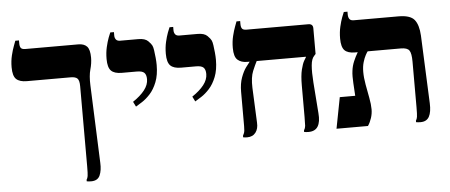

<svg xmlns="http://www.w3.org/2000/svg" viewBox="-50 -714 2324 991"><g transform="rotate(-5 1111.5 -218.5)"><path d="M385 160Q379 160 373 159.5Q367 159 362 158V150Q367 143 369 131Q371 119 371 81V-334Q371 -364 361 -374Q351 -384 326 -384H99Q62 -384 44.5 -400.5Q27 -417 27 -462Q27 -495 34 -523.5Q41 -552 48.5 -571.5Q56 -591 58 -597H77V-582Q77 -565 83 -557.5Q89 -550 106 -550H380Q410 -550 425 -534Q440 -518 440 -476Q440 -447 431 -415.5Q422 -384 424 -334L440 69Q442 108 430.5 134Q419 160 385 160Z M649 -204 636 -230Q675 -256 696.5 -283.5Q718 -311 718 -340Q718 -363 707.5 -373.5Q697 -384 669 -384H591Q553 -384 536 -401Q519 -418 519 -462Q519 -495 525.5 -523Q532 -551 539.5 -571Q547 -591 550 -597H569V-579Q569 -567 575.5 -558.5Q582 -550 597 -550H691Q726 -550 741.5 -534.5Q757 -519 761 -510Q765 -502 767.5 -484.5Q770 -467 772 -446.5Q774 -426 774 -409Q774 -357 759.5 -320.5Q745 -284 724 -261Q703 -238 682 -224.5Q661 -211 649 -204Z M956 -204 943 -230Q982 -256 1003.5 -283.5Q1025 -311 1025 -340Q1025 -363 1014.5 -373.5Q1004 -384 976 -384H898Q860 -384 843 -401Q826 -418 826 -462Q826 -495 832.5 -523Q839 -551 846.5 -571Q854 -591 857 -597H876V-579Q876 -567 882.5 -558.5Q889 -550 904 -550H998Q1033 -550 1048.5 -534.5Q1064 -519 1068 -510Q1072 -502 1074.5 -484.5Q1077 -467 1079 -446.5Q1081 -426 1081 -409Q1081 -357 1066.5 -320.5Q1052 -284 1031 -261Q1010 -238 989 -224.5Q968 -211 956 -204Z M1525 4Q1519 4 1513 3.5Q1507 3 1502 2V-6Q1509 -17 1510 -29Q1511 -41 1511 -75V-238Q1511 -289 1518.5 -319.5Q1526 -350 1534.5 -364.5Q1543 -379 1545 -382V-384H1240Q1210 -384 1191.5 -400Q1173 -416 1173 -462Q1173 -495 1180 -523.5Q1187 -552 1194.5 -571.5Q1202 -591 1204 -597H1223V-582Q1223 -565 1229 -557.5Q1235 -550 1252 -550H1572Q1596 -550 1596 -527V-394L1588 -385Q1574 -371 1571 -336.5Q1568 -302 1572 -248L1584 -88Q1588 -43 1573.5 -19.5Q1559 4 1525 4ZM1207 4Q1202 4 1196 3.5Q1190 3 1186 2V-6Q1188 -10 1192 -19Q1196 -28 1196 -55V-233Q1196 -275 1207.5 -306.5Q1219 -338 1233 -357Q1247 -376 1253 -383V-406H1290V-384Q1281 -367 1267.5 -335Q1254 -303 1256 -248L1264 -67Q1266 -36 1251 -16Q1236 4 1207 4Z M2105 4Q2099 4 2093 3.5Q2087 3 2082 2V-6Q2087 -13 2089 -25Q2091 -37 2091 -75V-311Q2091 -354 2080.5 -369Q2070 -384 2037 -384H1800Q1762 -384 1745.5 -401Q1729 -418 1729 -462Q1729 -495 1735.5 -523Q1742 -551 1749.5 -571Q1757 -591 1760 -597H1779V-583Q1779 -567 1785.5 -558.5Q1792 -550 1807 -550H2039Q2100 -550 2121.5 -523.5Q2143 -497 2146 -441L2161 -89Q2163 -44 2150 -20Q2137 4 2105 4ZM1670 0 1701 -161H1781Q1780 -177 1779 -194Q1778 -211 1777 -227.5Q1776 -244 1776 -260.5Q1776 -277 1778 -291Q1781 -316 1791 -339.5Q1801 -363 1813 -383V-401H1865V-384Q1862 -381 1854 -366.5Q1846 -352 1839.5 -330Q1833 -308 1833 -280Q1833 -250 1839.5 -214Q1846 -178 1852.5 -144Q1859 -110 1859 -84Q1859 -62 1852 -40Q1845 -18 1833 0Z"/></g></svg>

Font: Frank Ruhl Libre
Style: Bold
Weight: 700
Designer: Yanek Iontef
Foundry: Fontef
Version: Version 6.004